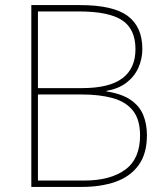

<svg xmlns="http://www.w3.org/2000/svg" viewBox="-20 -734 653 754"><path d="M294 -714Q425 -714 482 -671Q539 -628 539 -542Q539 -502 523 -467Q507 -432 475.5 -408.5Q444 -385 398 -377V-375Q457 -366 492 -342.5Q527 -319 542 -283.5Q557 -248 557 -203Q557 -130 524 -85Q491 -40 433.5 -20Q376 0 303 0H103V-714ZM303 -388Q409 -388 460.5 -426.5Q512 -465 512 -541Q512 -620 459.5 -654.5Q407 -689 291 -689H129V-388ZM129 -363V-25H311Q413 -25 471.5 -67.5Q530 -110 530 -202Q530 -264 502.5 -299Q475 -334 423.5 -348.5Q372 -363 300 -363Z"/></svg>

Font: Noto Sans Hebrew Thin Thin
Style: Regular
Weight: 250
Version: Version 3.001